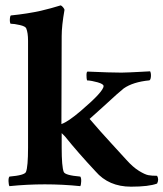

<svg xmlns="http://www.w3.org/2000/svg" viewBox="-20 -699 617 725"><path d="M212.9 -141.6Q212.9 -69.3 220.7 -49.8Q225.6 -37.1 283.2 -32.2Q287.1 -27.3 286.6 -14.2Q286.1 -1 283.2 3.9Q216.8 -2.9 149.4 -2.9Q82 -2.9 15.6 3.9Q12.7 -1 12.2 -14.2Q11.7 -27.3 15.6 -32.2Q73.2 -37.1 78.1 -49.8Q85.9 -69.3 85.9 -141.6V-544.9Q85.9 -575.2 79.1 -591.8Q76.2 -599.6 54.7 -604.5Q33.2 -609.4 20.5 -609.4Q18.6 -609.4 17.6 -616.2Q16.6 -623 17.6 -630.9Q18.6 -638.7 20.5 -640.6Q50.8 -643.6 81.5 -648.4Q112.3 -653.3 133.8 -658.2Q155.3 -663.1 172.4 -668Q189.5 -672.9 199.2 -675.8L209 -678.7Q212.9 -677.7 217.8 -671.9Q222.7 -666 223.6 -662.1Q212.9 -601.6 212.9 -562.5L211.9 -230.5Q237.3 -239.3 285.2 -280.3Q371.1 -353.5 371.1 -374Q371.1 -381.8 348.6 -388.2Q326.2 -394.5 308.6 -395.5Q306.6 -402.3 306.6 -415Q306.6 -427.7 310.5 -428.7Q397.5 -424.8 438.5 -424.8Q454.1 -424.8 470.7 -425.8Q487.3 -426.8 509.3 -427.7Q531.2 -428.7 546.9 -429.7Q550.8 -421.9 549.8 -409.7Q548.8 -397.5 543.9 -395.5Q482.4 -389.6 447.3 -365.2Q438.5 -358.4 420.4 -342.3Q402.3 -326.2 372.1 -298.3Q341.8 -270.5 318.4 -250Q358.4 -203.1 399.4 -158.7Q440.4 -114.3 457 -95.7Q482.4 -67.4 504.9 -53.7Q527.3 -40 540 -37.6Q552.7 -35.2 573.2 -35.2Q581.1 -21.5 573.2 -5.9Q542 5.9 474.6 5.9Q390.6 5.9 340.8 -51.8Q273.4 -124 225.6 -183.6L212.9 -196.3Z"/></svg>

Font: Crimson
Style: Bold
Weight: 700
Version: Version 0.8 ; ttfautohint (v1.00) -l 8 -r 50 -G 200 -x 14 -D